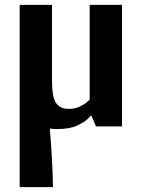

<svg xmlns="http://www.w3.org/2000/svg" viewBox="-20 -520 582 790"><path d="M61 250V-500H194V-188Q194 -119 211 -95.5Q228 -72 262 -72Q289 -72 308.5 -81.5Q328 -91 338.5 -100.5Q349 -110 349 -110V-500H482V0H375L356 -44H354Q354 -44 340.5 -30.5Q327 -17 296.5 -3Q266 11 215 11Q207 11 199.5 10.5Q192 10 185 9Q190 69 193.5 129.5Q197 190 198 250Z"/></svg>

Font: Arsenal SC
Style: Bold
Weight: 700
Designer: Andrij Shevchenko
Foundry: Stairsfor
Version: Version 2.001; ttfautohint (v1.8.4.7-5d5b)